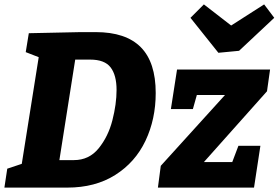

<svg xmlns="http://www.w3.org/2000/svg" viewBox="-26 -853 1267 873"><path d="M409 -707Q546 -707 614 -638.5Q682 -570 682 -430Q682 -311 635.5 -213Q589 -115 498 -57.5Q407 0 280 0H-6L7 -86L73 -108L150 -593L91 -616L105 -702L341 -707ZM310 -125Q379 -125 422.5 -178.5Q466 -232 485 -306Q504 -380 504 -444Q504 -511 477 -546.5Q450 -582 384 -582H316L244 -125ZM1202 -537 1188 -438 901 -116H1030L1058 -190H1158L1129 0H692L705 -99L997 -421H869L851 -357H751L779 -537ZM1025 -737 1175 -833 1221 -772 1061 -622 967 -613 840 -772 901 -833Z"/></svg>

Font: Bitter Pro ExtraBold
Style: Italic
Weight: 800
Italic angle: -9°
Designer: Sol Matas, and Bitter project Authors
Foundry: Sol Matas
Version: Version 1.010